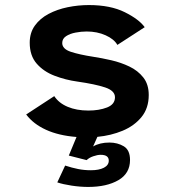

<svg xmlns="http://www.w3.org/2000/svg" viewBox="-20 -532 690 759"><path d="M328.5 207Q297.5 207 263 201.8Q228.5 196.5 206.5 189L237.5 122.5Q265 131.5 289 136.2Q313 141 339.5 141Q371.5 141 390.8 131Q410 121 410 103Q410 80 378 80Q365 80 348.5 85.8Q332 91.5 322.5 101L252 83L282.5 9.5Q212 4 161.8 -19Q111.5 -42 83.5 -79.5L194.5 -152Q212.5 -124.5 247.5 -109.8Q282.5 -95 329.5 -95Q372 -95 403.2 -107.2Q434.5 -119.5 434.5 -147.5Q434.5 -173.5 395.2 -186.5Q356 -199.5 286 -209.5Q239 -216 195.8 -232.5Q152.5 -249 125 -280.5Q97.5 -312 97.5 -363Q97.5 -402.5 117.8 -430.8Q138 -459 172 -477Q206 -495 247.5 -503.5Q289 -512 331.5 -512Q416.5 -512 473.2 -483.8Q530 -455.5 552 -424.5L444 -354.5Q431 -377.5 397.5 -392.5Q364 -407.5 323 -407.5Q301 -407.5 278.8 -403.2Q256.5 -399 241.2 -389Q226 -379 226 -362Q226 -338.5 260 -327.2Q294 -316 349 -307.5Q382 -302.5 420 -293.8Q458 -285 491.5 -269Q525 -253 546.5 -225.8Q568 -198.5 568 -156.5Q568 -104.5 539.5 -69.5Q511 -34.5 464.8 -15.2Q418.5 4 365 9L348 47Q374.5 31.5 412.5 31.5Q444.5 31.5 469.2 46.2Q494 61 494 100.5Q494 153.5 448 180.2Q402 207 328.5 207Z"/></svg>

Font: Trispace SemiBold
Style: Regular
Weight: 600
Designer: Tyler Finck
Foundry: Etcetera Type Company
Version: Version 1.210; ttfautohint (v1.8.3)